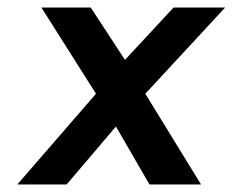

<svg xmlns="http://www.w3.org/2000/svg" viewBox="-20 -490 618 510"><path d="M578 -470H441L312 -331L221 -470H90L235 -241L26 0H157L288 -154L377 0H514L366 -241Z"/></svg>

Font: Hussar Tani
Style: Kurs
Weight: 700
Foundry: Cannot Into Space Fonts
Version: Version 0.92